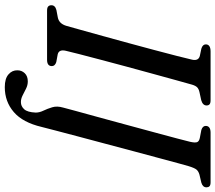

<svg xmlns="http://www.w3.org/2000/svg" viewBox="-70 -670 921 822"><g transform="rotate(90 391.0 -259.5)"><path d="M198 -80.5Q191 -50.5 213.5 -45.5L246 -39.5Q263.5 -34 263.5 -20.5Q263.5 0 236.5 0H26Q13 0 8 -5Q3 -10 3 -18Q2.5 -34.5 23.5 -40L55 -46Q81.5 -51 91 -82Q97 -103.5 108.5 -144.5Q120 -185.5 134.5 -238Q149 -290.5 164.5 -347.2Q180 -404 194.2 -457.5Q208.5 -511 219.5 -554Q230.5 -597 236 -621Q242 -648 220 -654L189 -660.5Q170.5 -666 170.5 -679.5Q170.5 -700 201 -700H409.5Q422.5 -700 427.2 -695.5Q432 -691 432 -683Q432 -666.5 409.5 -660L375 -652.5Q361.5 -649.5 354.5 -642.8Q347.5 -636 343 -621Q336 -596 323.5 -551.2Q311 -506.5 296 -451.2Q281 -396 265.2 -338.2Q249.5 -280.5 235.8 -228Q222 -175.5 211.8 -136.2Q201.5 -97 198 -80.5ZM691.5 -605Q688.5 -595 679.2 -560.8Q670 -526.5 656.5 -476.5Q643 -426.5 627.2 -367.5Q611.5 -308.5 595.5 -248.2Q579.5 -188 565 -133.8Q550.5 -79.5 539.8 -38.2Q529 3 524 23Q505 104 460.2 142.5Q415.5 181 353.5 181Q317 181 299 165.2Q281 149.5 281.5 127Q281.5 108.5 294 95.5Q306.5 82.5 329 82.5Q345 82.5 360 90Q375 97.5 389.2 104.8Q403.5 112 417.5 112Q435.5 112 448.2 98Q461 84 462.5 48.5Q462.5 32.5 454.2 15.5Q446 -1.5 439.8 -22Q433.5 -42.5 441 -68.5Q443.5 -79 454.5 -119Q465.5 -159 481.2 -216.2Q497 -273.5 514 -336.8Q531 -400 546.8 -458Q562.5 -516 573.5 -557.5Q584.5 -599 587.5 -612Q592.5 -634 589 -642.5Q585.5 -651 571 -654L537 -660.5Q519.5 -666 519.5 -679.5Q520 -700 548.5 -700H760.5Q773.5 -700 778 -695.2Q782.5 -690.5 782.5 -682.5Q782.5 -666.5 762.5 -660.5L728.5 -652.5Q714 -648.5 706.8 -640Q699.5 -631.5 691.5 -605Z"/></g></svg>

Font: Fraunces 72pt S050
Style: Italic
Weight: 400
Italic angle: -16°
Version: Version 1.000; ttfautohint (v1.8.3)